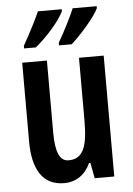

<svg xmlns="http://www.w3.org/2000/svg" viewBox="-55 -807 593 859"><g transform="rotate(-5 242.0 -378.0)"><path d="M412 -757V-766H304C293 -738 261 -673 229 -618V-606H286C327 -643 392 -715 412 -757ZM255 -757V-766H148C135 -736 105 -675 72 -618V-606H125C177 -649 234 -713 255 -757ZM424 -543H313V-262C313 -149 295 -90 227 -90C187 -90 169 -132 169 -219V-543H58V-189C58 -66 101 10 198 10C252 10 293 -18 317 -70H323L336 0H424Z"/></g></svg>

Font: Noto Sans Khmer ExtraCondensed SemiBold
Style: Regular
Weight: 600
Width: 2
Designer: Danh Hong and the Monotype Design Team
Foundry: Monotype Imaging Inc.
Version: Version 2.004